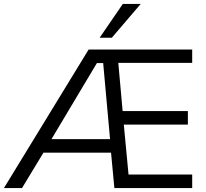

<svg xmlns="http://www.w3.org/2000/svg" viewBox="-22 -957 1048 977"><path d="M-2 0H90L199 -180H543L560 0H956V-69H632L608 -323H934V-392H602L580 -637H956V-705H429ZM471 -636H503L538 -249H240ZM485 -765H547L694 -937H603Z"/></svg>

Font: Poppy and Pepper
Style: Regular
Weight: 400
Designer: Thy Ha
Foundry: Thy Ha
Version: Version 0.001;Glyphs 3.2 (3227)